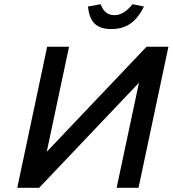

<svg xmlns="http://www.w3.org/2000/svg" viewBox="-20 -892 820 912"><path d="M780 -670H676L202 -171L308 -670H204L62 0H166L640 -499L534 0H638ZM398 -861 458 -872C471 -837 492 -820 523 -820C556 -820 581 -838 610 -872L664 -861C627 -787 580 -754 509 -754C438 -754 405 -787 398 -861Z"/></svg>

Font: LT Wave Text Medium Italic
Style: Regular
Weight: 500
Designer: Daniel Lyons
Version: Version 2.5 (Glyphs App)